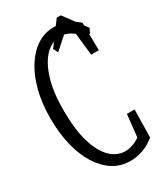

<svg xmlns="http://www.w3.org/2000/svg" viewBox="-215 -955 894 1045"><g transform="rotate(-30 231.5 -433.0)"><path d="M283.2 5.9Q224.1 5.9 176.3 -24.7Q128.4 -55.2 93.3 -110.8Q58.1 -166.5 39.6 -244.1Q21 -321.8 21 -414.1Q21 -504.9 40.5 -582Q60.1 -659.2 95.5 -715.3Q130.9 -771.5 178.5 -802.7Q226.1 -834 282.7 -834Q314.5 -834 354 -822.8Q393.6 -811.5 432.6 -776.9L435.1 -602.5H386.7L367.7 -779.8L415 -763.2V-691.9Q382.3 -738.8 351.1 -756.3Q319.8 -773.9 292.5 -773.9Q240.7 -773.9 198.2 -732.9Q155.8 -691.9 130.4 -611.8Q105 -531.7 105 -414.1Q105 -296.4 128.4 -216.1Q151.9 -135.7 193.4 -95Q234.9 -54.2 286.6 -54.2Q319.8 -54.2 355.2 -71.8Q390.6 -89.4 423.3 -130.9V-64.9L375 -48.3L394 -226.1H442.4L439 -51.8Q403.3 -22 363.8 -8.1Q324.2 5.9 283.2 5.9ZM350.6 -870.6 452.6 -733.4 437.5 -703.1 305.7 -820.8H370.1L237.3 -703.1L223.1 -733.4L325.2 -870.6Z"/></g></svg>

Font: Scarab Serif
Style: Regular
Weight: 400
Designer: John Roberts
Foundry: Scarab
Version: 1.0